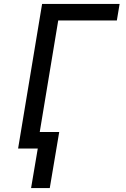

<svg xmlns="http://www.w3.org/2000/svg" viewBox="-20 -755 640 976"><path d="M233 201H138L172 0H72L194 -735H588L574 -651H276L182 -84H281Z"/></svg>

Font: Iosevka SS04 Medium Extended
Style: Italic
Weight: 500
Width: 7
Italic angle: -9°
Monospace: yes
Designer: Belleve Invis
Foundry: Belleve Invis
Version: Version 19.0.0; ttfautohint (v1.8.4)